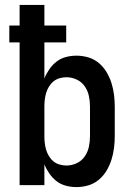

<svg xmlns="http://www.w3.org/2000/svg" viewBox="-20 -755 540 783"><path d="M292 8Q270 8 249 2.5Q228 -3 211 -16Q194 -29 181.5 -47Q169 -65 161 -85V0H60V-582H18V-651H60V-735H161V-651H250V-582H161V-435Q169 -455 181.5 -473Q194 -491 211 -504Q228 -517 249 -522.5Q270 -528 292 -528Q316 -528 340 -521Q364 -514 383 -498Q402 -482 414.5 -461Q427 -440 434.5 -416.5Q442 -393 445 -368.5Q448 -344 448 -320V-200Q448 -176 445 -151.5Q442 -127 434.5 -103.5Q427 -80 414.5 -59Q402 -38 383 -22Q364 -6 340 1Q316 8 292 8ZM251 -80Q273 -80 293 -89.5Q313 -99 325.5 -117Q338 -135 342.5 -156.5Q347 -178 347 -200V-320Q347 -342 342.5 -363.5Q338 -385 325.5 -403Q313 -421 293 -430.5Q273 -440 251 -440Q237 -440 223 -436Q209 -432 198 -423Q187 -414 179.5 -401.5Q172 -389 168 -375.5Q164 -362 162.5 -348Q161 -334 161 -320V-200Q161 -186 162.5 -172Q164 -158 168 -144.5Q172 -131 179.5 -118.5Q187 -106 198 -97Q209 -88 223 -84Q237 -80 251 -80Z"/></svg>

Font: Zed Mono Semibold
Style: Regular
Weight: 600
Monospace: yes
Designer: Belleve Invis
Foundry: Belleve Invis
Version: Version 1.0.0; ttfautohint (v1.8.4)